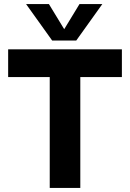

<svg xmlns="http://www.w3.org/2000/svg" viewBox="-20 -922 638 942"><path d="M224 -544H20V-680H578V-544H374V0H224ZM108 -902H220L318 -741H272L370 -902H482L354 -723H236Z"/></svg>

Font: Teachers[wght]
Style: Regular
Weight: 400
Designer: Alfredo Marco Pradil & Chank Diesel
Version: Version 1.000;Glyphs 3.1.2 (3151)